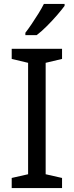

<svg xmlns="http://www.w3.org/2000/svg" viewBox="-20 -964 379 984"><path d="M298 0H40V-52L124 -71V-642L40 -662V-714H298V-662L214 -642V-71L298 -52ZM311 -944V-934Q298 -916 273.5 -887.5Q249 -859 220.5 -830.5Q192 -802 168 -784H110V-796Q124 -814 142 -840.5Q160 -867 177 -894.5Q194 -922 205 -944Z"/></svg>

Font: Noto Sans
Style: Regular
Weight: 400
Designer: Monotype Design Team
Foundry: Monotype Imaging Inc.
Version: Version 1.902